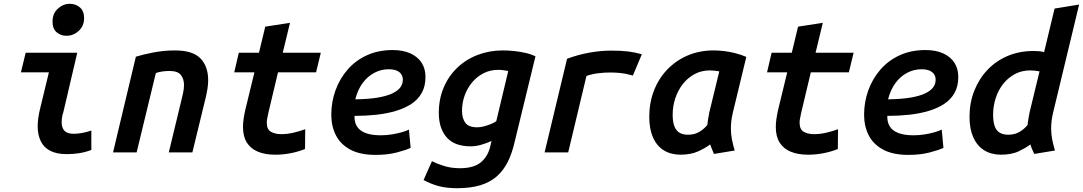

<svg xmlns="http://www.w3.org/2000/svg" viewBox="-20 -801 5691 1009"><path d="M331 9Q278 9 244 -8.5Q210 -26 194 -59.5Q178 -93 178 -137Q178 -157 181 -179.5Q184 -202 190 -227L237 -421H90L115 -524H386L313 -212Q308 -197 306 -183.5Q304 -170 304 -159Q304 -130 318.5 -114Q333 -98 367 -98Q386 -98 410 -102Q434 -106 460 -115V-13Q428 -1 396.5 4Q365 9 331 9ZM329 -613Q299 -613 277.5 -631.5Q256 -650 256 -687Q256 -730 284 -755.5Q312 -781 347 -781Q378 -781 400 -762Q422 -743 422 -706Q422 -665 394 -639Q366 -613 329 -613Z M574 0 694 -503Q732 -515 787.5 -525.5Q843 -536 900 -536Q993 -536 1033.5 -494Q1074 -452 1074 -379Q1074 -359 1070.5 -336Q1067 -313 1061 -288L991 0H867L932 -269Q937 -289 942 -311.5Q947 -334 947 -355Q947 -385 931 -406.5Q915 -428 871 -428Q852 -428 833.5 -425.5Q815 -423 799 -417L698 0Z M1427 12Q1373 12 1335 -4Q1297 -20 1277 -52Q1257 -84 1257 -134Q1257 -153 1260 -174.5Q1263 -196 1268 -219L1317 -421H1211L1235 -524H1341L1374 -661L1504 -681L1466 -524H1666L1641 -421H1441L1391 -211Q1388 -196 1385 -182Q1382 -168 1382 -157Q1382 -120 1404.5 -108Q1427 -96 1457 -96Q1490 -96 1522 -103.5Q1554 -111 1584 -122L1583 -18Q1549 -4 1508.5 4Q1468 12 1427 12Z M1954 13Q1872 13 1820.5 -15Q1769 -43 1745 -90.5Q1721 -138 1721 -198Q1721 -265 1743 -326Q1765 -387 1806.5 -435Q1848 -483 1908 -510.5Q1968 -538 2044 -538Q2098 -538 2136.5 -520.5Q2175 -503 2195.5 -471.5Q2216 -440 2216 -397Q2216 -348 2196.5 -313Q2177 -278 2142 -255Q2107 -232 2060 -218Q2013 -204 1958 -198Q1903 -192 1843 -192Q1842 -159 1856 -136.5Q1870 -114 1901 -102Q1932 -90 1981 -90Q2012 -90 2041.5 -95Q2071 -100 2094.5 -107Q2118 -114 2129 -120L2138 -24Q2113 -12 2064.5 0.5Q2016 13 1954 13ZM1847 -279Q1917 -280 1964.5 -288Q2012 -296 2041.5 -310Q2071 -324 2084 -342Q2097 -360 2097 -382Q2097 -398 2089 -410.5Q2081 -423 2064.5 -430Q2048 -437 2022 -437Q1983 -437 1947.5 -418.5Q1912 -400 1886 -365Q1860 -330 1847 -279Z M2382 188Q2327 188 2285.5 177Q2244 166 2206 145L2250 46Q2277 60 2314.5 71.5Q2352 83 2397 83Q2470 83 2507.5 51.5Q2545 20 2557 -34L2563 -60Q2539 -49 2510 -40.5Q2481 -32 2454 -32Q2368 -32 2327 -79.5Q2286 -127 2286 -207Q2286 -280 2311.5 -340.5Q2337 -401 2383 -445Q2429 -489 2490.5 -512.5Q2552 -536 2622 -536Q2650 -536 2680 -533Q2710 -530 2739.5 -523.5Q2769 -517 2794 -505L2685 -57Q2671 5 2648 50.5Q2625 96 2590 126.5Q2555 157 2504 172.5Q2453 188 2382 188ZM2488 -132Q2504 -132 2521.5 -136.5Q2539 -141 2557 -148Q2575 -155 2588 -164L2651 -428Q2639 -430 2625.5 -432Q2612 -434 2600 -434Q2557 -434 2522 -416.5Q2487 -399 2461.5 -368.5Q2436 -338 2422 -299.5Q2408 -261 2408 -219Q2408 -179 2425.5 -155.5Q2443 -132 2488 -132Z M2842 0 2960 -492Q3015 -513 3075.5 -524Q3136 -535 3191 -535Q3246 -535 3281.5 -530.5Q3317 -526 3353 -516L3306 -404Q3289 -409 3271.5 -412.5Q3254 -416 3233 -418Q3212 -420 3186 -420Q3155 -420 3123 -416Q3091 -412 3062 -402L2966 0Z M3554 12Q3502 11 3466 -12.5Q3430 -36 3411 -80Q3392 -124 3392 -187Q3392 -261 3416.5 -324.5Q3441 -388 3486.5 -435.5Q3532 -483 3594 -509.5Q3656 -536 3730 -536Q3757 -536 3786 -532.5Q3815 -529 3844.5 -521.5Q3874 -514 3902 -502L3831 -208Q3826 -187 3823.5 -167Q3821 -147 3821 -126Q3821 -96 3826.5 -68Q3832 -40 3841 -10L3732 8Q3728 -1 3721.5 -17.5Q3715 -34 3712 -42Q3690 -25 3651 -6.5Q3612 12 3554 12ZM3595 -93Q3630 -93 3655 -108Q3680 -123 3697 -144Q3699 -161 3701.5 -177Q3704 -193 3708 -212L3760 -426Q3750 -428 3736 -429.5Q3722 -431 3711 -431Q3666 -431 3630 -411.5Q3594 -392 3568.5 -359.5Q3543 -327 3529 -285Q3515 -243 3515 -198Q3515 -161 3524 -137.5Q3533 -114 3551 -103.5Q3569 -93 3595 -93Z M4227 12Q4173 12 4135 -4Q4097 -20 4077 -52Q4057 -84 4057 -134Q4057 -153 4060 -174.5Q4063 -196 4068 -219L4117 -421H4011L4035 -524H4141L4174 -661L4304 -681L4266 -524H4466L4441 -421H4241L4191 -211Q4188 -196 4185 -182Q4182 -168 4182 -157Q4182 -120 4204.5 -108Q4227 -96 4257 -96Q4290 -96 4322 -103.5Q4354 -111 4384 -122L4383 -18Q4349 -4 4308.5 4Q4268 12 4227 12Z M4754 13Q4672 13 4620.5 -15Q4569 -43 4545 -90.5Q4521 -138 4521 -198Q4521 -265 4543 -326Q4565 -387 4606.5 -435Q4648 -483 4708 -510.5Q4768 -538 4844 -538Q4898 -538 4936.5 -520.5Q4975 -503 4995.5 -471.5Q5016 -440 5016 -397Q5016 -348 4996.5 -313Q4977 -278 4942 -255Q4907 -232 4860 -218Q4813 -204 4758 -198Q4703 -192 4643 -192Q4642 -159 4656 -136.5Q4670 -114 4701 -102Q4732 -90 4781 -90Q4812 -90 4841.5 -95Q4871 -100 4894.5 -107Q4918 -114 4929 -120L4938 -24Q4913 -12 4864.5 0.5Q4816 13 4754 13ZM4647 -279Q4717 -280 4764.5 -288Q4812 -296 4841.5 -310Q4871 -324 4884 -342Q4897 -360 4897 -382Q4897 -398 4889 -410.5Q4881 -423 4864.5 -430Q4848 -437 4822 -437Q4783 -437 4747.5 -418.5Q4712 -400 4686 -365Q4660 -330 4647 -279Z M5238 12Q5186 11 5150 -12.5Q5114 -36 5094.5 -80Q5075 -124 5075 -187Q5075 -261 5100 -324Q5125 -387 5169.5 -434Q5214 -481 5275.5 -507Q5337 -533 5411 -533Q5425 -533 5439 -532Q5453 -531 5467 -527L5522 -756L5651 -777L5514 -208Q5509 -187 5506.5 -167Q5504 -147 5504 -126Q5504 -96 5509.5 -68Q5515 -40 5524 -10L5415 8Q5411 -1 5404 -17Q5397 -33 5395 -42Q5373 -25 5335 -6.5Q5297 12 5238 12ZM5278 -93Q5313 -93 5338 -108Q5363 -123 5380 -144Q5382 -161 5384.5 -177Q5387 -193 5391 -212L5443 -426Q5432 -428 5418.5 -429.5Q5405 -431 5394 -431Q5349 -431 5313 -411.5Q5277 -392 5251.5 -359.5Q5226 -327 5212.5 -285Q5199 -243 5199 -198Q5199 -161 5207.5 -137.5Q5216 -114 5234 -103.5Q5252 -93 5278 -93Z"/></svg>

Font: Ubuntu Sans Mono SemiBold
Style: Italic
Weight: 600
Italic angle: -13.5°
Monospace: yes
Designer: Dalton Maag Ltd
Foundry: Dalton Maag Ltd
Version: Version 1.006